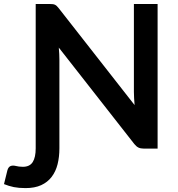

<svg xmlns="http://www.w3.org/2000/svg" viewBox="-98 -743 888 960"><path d="M690 -723V0H621Q605 0 594.2 -5.2Q583.5 -10.5 573.5 -23L196 -505Q199 -472 199 -444V-1.5Q199 42 189.8 78.5Q180.5 115 160.2 141.5Q140 168 107.8 182.8Q75.5 197.5 29.5 197.5Q12 197.5 -2 196.2Q-16 195 -28.8 192.5Q-41.5 190 -53.5 186.2Q-65.5 182.5 -78 177.5L-61 108.5Q-58.5 99.5 -54.2 94.2Q-50 89 -44.5 87Q-39 85 -32.8 85Q-26.5 85 -20.5 86.5Q-13 88.5 -3.2 89.8Q6.5 91 16.5 91Q50.5 91 65.5 67.5Q80.5 44 80.5 -1.5V-723H151Q159.5 -723 165.8 -722.2Q172 -721.5 176.8 -719.2Q181.5 -717 186 -712.8Q190.5 -708.5 196 -701.5L575 -217.5Q573.5 -235 572.5 -252Q571.5 -269 571.5 -283.5V-723Z"/></svg>

Font: Lato 2
Style: Bold
Weight: 700
Designer: Lukasz Dziedzic with Adam Twardoch and Botio Nikoltchev
Foundry: tyPoland Lukasz Dziedzic
Version: Version 2.015; 2015-08-06; http://www.latofonts.com/